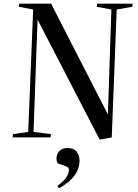

<svg xmlns="http://www.w3.org/2000/svg" viewBox="-20 -750 752 1048"><path d="M569 -125 588 -698 508 -713 510 -730H704L702 -713L617 -698L590 0L524 12L185 -643L163 -30L258 -18L256 0H48L51 -18L134 -30L161 -698L83 -713L85 -730H259ZM302 278 293 265Q328 239 342 218Q356 197 356 178Q356 170 352.5 165.5Q349 161 338 157L294 141Q286 123 289.5 103.5Q293 84 308 71Q323 58 349 58Q383 58 398.5 78Q414 98 414 126Q414 170 387 207.5Q360 245 302 278Z"/></svg>

Font: Literata 72pt Medium
Style: Italic
Weight: 500
Italic angle: -2°
Designer: Latin by Veronika Burian and Jose Scaglione. Greek by Irene Vlachou. Cyrillic by Vera Evstafieva
Foundry: TypeTogether
Version: Version 3.002